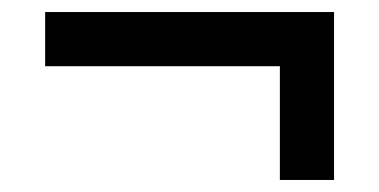

<svg xmlns="http://www.w3.org/2000/svg" viewBox="-20 -338 630 319"><path d="M55 -318H535V-39H445V-228H55Z"/></svg>

Font: Violet Sans
Style: Regular
Weight: 400
Designer: Calvin Waterman
Foundry: Violet Office
Version: Version 1.013